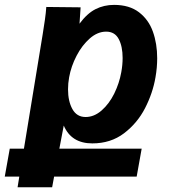

<svg xmlns="http://www.w3.org/2000/svg" viewBox="-90 -580 710 786"><path d="M-50 28.5H8L84.5 -438Q89.5 -469.5 93.8 -498.8Q98 -528 99.5 -551.5L240 -550L235.5 -483Q266.5 -525 301 -542.5Q335.5 -560 377 -560Q439.5 -560 479 -529.8Q518.5 -499.5 536 -450.2Q553.5 -401 553.5 -341.5Q553.5 -303 546.5 -263.5Q535.5 -199 503.8 -137.2Q472 -75.5 417.5 -34.2Q363 7 288 7Q202 7 171 -66L153 28.5H490L469.5 143H131.5L123.5 186.5H-18L-11 143H-70.5ZM406.5 -284.5Q412 -314.5 412 -342.5Q412 -390 396 -420.2Q380 -450.5 344.5 -450.5Q309.5 -450.5 277.8 -422.8Q246 -395 223.5 -351.8Q201 -308.5 193 -263.5Q188.5 -239 188.5 -214.5Q188.5 -165.5 206.5 -133.2Q224.5 -101 260.5 -101Q295.5 -101 326.2 -128Q357 -155 377.8 -197.2Q398.5 -239.5 406.5 -284.5Z"/></svg>

Font: JuliaMono ExtraBold
Style: Italic
Weight: 800
Italic angle: -9°
Monospace: yes
Designer: cormullion
Foundry: corm
Version: Version 0.057; ttfautohint (v1.8.4)